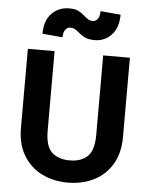

<svg xmlns="http://www.w3.org/2000/svg" viewBox="-62 -993 829 1059"><g transform="rotate(5 352.5 -463.0)"><path d="M70 -262V-700H218V-262Q218 -173 254.5 -140Q291 -107 353 -107Q415 -107 451 -140Q487 -173 487 -262V-700H635V-262Q635 -171 597 -108.5Q559 -46 495 -15Q431 16 353 16Q275 16 211 -15Q147 -46 108.5 -108.5Q70 -171 70 -262ZM273 -942Q308 -943 327.5 -933.5Q347 -924 366 -907Q380 -895 389.5 -889.5Q399 -884 413 -884Q428 -884 438.5 -896.5Q449 -909 451 -933Q451 -938 451 -942L563 -932Q563 -860 525.5 -820Q488 -780 433 -780Q399 -780 379.5 -789Q360 -798 341 -815Q328 -826 317.5 -831.5Q307 -837 293 -837Q277 -837 266 -822.5Q255 -808 255 -780L143 -790Q143 -862 180 -901Q217 -940 273 -942Z"/></g></svg>

Font: Uncut Sans VF
Style: Regular
Weight: 400
Designer: Kasper Nordkvist
Foundry: Uncut Type
Version: Version 1.100;FEAKit 1.0